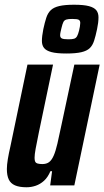

<svg xmlns="http://www.w3.org/2000/svg" viewBox="-20 -783 441 811"><path d="M92 8Q62 8 43.5 0Q25 -8 17 -25Q9 -42 9 -69Q9 -86 13 -110.5Q17 -135 24 -165L96 -510H204L144 -223Q135 -179 130.5 -154.5Q126 -130 126 -116Q126 -105 129 -99.5Q132 -94 140 -92Q148 -90 159 -90Q176 -90 187 -98Q198 -106 206.5 -125Q215 -144 222.5 -176.5Q230 -209 240 -257L294 -510H401L294 0H192L200 -60H193Q182 -34 166 -19.5Q150 -5 131 1.5Q112 8 92 8ZM260 -557Q219 -557 197 -563Q175 -569 166 -580.5Q157 -592 157 -610Q157 -620 158.5 -632.5Q160 -645 163 -660Q169 -688 175.5 -708Q182 -728 194.5 -740Q207 -752 230.5 -757.5Q254 -763 293 -763Q334 -763 356 -757Q378 -751 387 -739.5Q396 -728 396 -710Q396 -699 394.5 -686.5Q393 -674 390 -660Q384 -631 377.5 -611Q371 -591 359 -579.5Q347 -568 323.5 -562.5Q300 -557 260 -557ZM269 -617Q285 -617 293 -619.5Q301 -622 305.5 -630Q310 -638 314 -654Q316 -662 317.5 -671Q319 -680 319 -686Q319 -696 312.5 -699.5Q306 -703 285 -703Q269 -703 260.5 -700.5Q252 -698 248 -690.5Q244 -683 240 -666Q238 -658 236 -649Q234 -640 234 -634Q234 -624 241.5 -620.5Q249 -617 269 -617Z"/></svg>

Font: Saira ExtraCondensed
Style: Bold Italic
Weight: 700
Width: 2
Italic angle: -12°
Designer: Hector Gatti with collaboration of the Omnibus-Type team
Foundry: Omnibus-Type
Version: Version 1.101